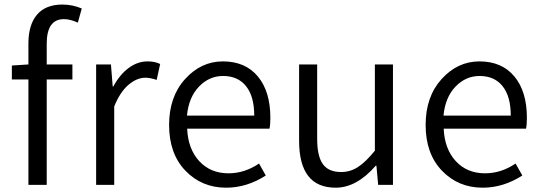

<svg xmlns="http://www.w3.org/2000/svg" viewBox="-20 -829 2425 861"><path d="M346.7 -791 329.1 -727.5Q294.9 -743.2 266.6 -743.2Q189.5 -743.2 189.5 -632.8V-540H304.7V-472.7H189.5V0H107.4V-472.7H33.2V-535.2L107.4 -540V-633.8Q107.4 -717.8 146 -763.2Q184.6 -808.6 259.8 -808.6Q304.7 -808.6 346.7 -791Z M411.1 0V-540H477.5L485.4 -441.4H488.3Q516.6 -494.1 556.6 -523.9Q596.7 -553.7 641.6 -553.7Q674.8 -553.7 698.2 -542L682.6 -470.7Q653.3 -480.5 631.8 -480.5Q593.8 -480.5 556.2 -448.7Q518.6 -417 492.2 -351.6V0Z M994.1 12.7Q884.8 12.7 811.5 -63.5Q738.3 -139.6 738.3 -268.6Q738.3 -395.5 810.1 -474.6Q881.8 -553.7 979.5 -553.7Q1080.1 -553.7 1136.2 -486.3Q1192.4 -418.9 1192.4 -300.8Q1192.4 -268.6 1188.5 -252H819.3Q823.2 -161.1 873.5 -106.4Q923.8 -51.8 1004.9 -51.8Q1077.1 -51.8 1141.6 -95.7L1171.9 -42Q1086.9 12.7 994.1 12.7ZM818.4 -310.5H1120.1Q1120.1 -396.5 1083.5 -442.4Q1046.9 -488.3 980.5 -488.3Q918 -488.3 872.1 -440.4Q826.2 -392.6 818.4 -310.5Z M1485.4 12.7Q1321.3 12.7 1321.3 -197.3V-540H1402.3V-207Q1402.3 -128.9 1427.7 -93.3Q1453.1 -57.6 1509.8 -57.6Q1550.8 -57.6 1585.4 -80.1Q1620.1 -102.5 1661.1 -153.3V-540H1742.2V0H1675.8L1668 -85.9H1665Q1579.1 12.7 1485.4 12.7Z M2144.5 12.7Q2035.2 12.7 1961.9 -63.5Q1888.7 -139.6 1888.7 -268.6Q1888.7 -395.5 1960.4 -474.6Q2032.2 -553.7 2129.9 -553.7Q2230.5 -553.7 2286.6 -486.3Q2342.8 -418.9 2342.8 -300.8Q2342.8 -268.6 2338.9 -252H1969.7Q1973.6 -161.1 2023.9 -106.4Q2074.2 -51.8 2155.3 -51.8Q2227.5 -51.8 2292 -95.7L2322.3 -42Q2237.3 12.7 2144.5 12.7ZM1968.8 -310.5H2270.5Q2270.5 -396.5 2233.9 -442.4Q2197.3 -488.3 2130.9 -488.3Q2068.4 -488.3 2022.5 -440.4Q1976.6 -392.6 1968.8 -310.5Z"/></svg>

Font: Gen Shin Gothic Normal
Style: Regular
Weight: 300
Designer: [Source Han Sans]
Ryoko NISHIZUKA  (kana & ideographs); Paul D. Hunt (Latin, Greek & Cyrillic); Wenlong ZHANG  (bopomofo
Version: Version 1.002.20150607